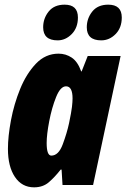

<svg xmlns="http://www.w3.org/2000/svg" viewBox="-20 -793 542 823"><path d="M200 -126Q180 -126 180 -180Q180 -216 191 -273.5Q202 -331 220.5 -377Q239 -423 263 -423Q291 -423 291 -371Q291 -357 288.5 -335Q286 -313 276 -265Q267 -223 249 -174.5Q231 -126 200 -126ZM126 10Q164 10 189.5 -12Q215 -34 240 -66H244L248 0H379L497 -553H356L330 -487H328Q313 -529 287.5 -546Q262 -563 231 -563Q175 -563 134 -520Q93 -477 66.5 -412Q40 -347 27 -277.5Q14 -208 14 -155Q14 -79 44 -34.5Q74 10 126 10ZM227 -620Q261 -620 287.5 -647Q314 -674 314 -718Q314 -773 257 -773Q212 -773 188.5 -743.5Q165 -714 165 -676Q165 -620 227 -620ZM414 -620Q449 -620 475.5 -647Q502 -674 502 -718Q502 -773 444 -773Q399 -773 375.5 -743.5Q352 -714 352 -676Q352 -620 414 -620Z"/></svg>

Font: Noto Sans Display Condensed Black
Style: Italic
Weight: 900
Width: 3
Italic angle: -192°
Designer: Monotype Design Team
Foundry: Monotype Imaging Inc.
Version: Version 1.900